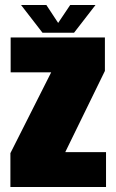

<svg xmlns="http://www.w3.org/2000/svg" viewBox="-20 -746 464 766"><path d="M21.5 0H403V-139H241V-140.5L398.5 -463V-596.5H22.5V-457.5H184V-457L21.5 -135ZM149.5 -615.5H275.5L361 -726H260L212 -654.5L165 -726H64Z"/></svg>

Font: Anybody Condensed Black
Style: Regular
Weight: 900
Width: 3
Designer: Tyler Finck
Foundry: Etcetera Type Company
Version: Version 1.113;gftools[0.9.25]